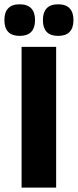

<svg xmlns="http://www.w3.org/2000/svg" viewBox="-40 -852 354 872"><path d="M215 -639V0H58V-639ZM49 -689Q14.5 -689 -2.8 -707.2Q-20 -725.5 -20 -758.5V-762.5Q-20 -796 -2.8 -814.2Q14.5 -832.5 49 -832.5Q84.5 -832.5 101.8 -814.2Q119 -796 119 -762.5V-758.5Q119 -725.5 101.8 -707.2Q84.5 -689 49 -689ZM224 -689Q189 -689 172 -707.2Q155 -725.5 155 -758.5V-762.5Q155 -796 172 -814.2Q189 -832.5 224 -832.5Q259 -832.5 276.2 -814.2Q293.5 -796 293.5 -762.5V-758.5Q293.5 -725.5 276.2 -707.2Q259 -689 224 -689Z"/></svg>

Font: Anek Kannada
Style: Bold
Weight: 700
Version: Version 1.003